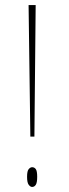

<svg xmlns="http://www.w3.org/2000/svg" viewBox="-20 -734 273 759"><path d="M100 -194 93 -714H121L116 -194ZM107 5Q100 5 93.5 -3.5Q87 -12 87 -35Q87 -58 93.5 -65.5Q100 -73 107 -73Q116 -73 121.5 -65.5Q127 -58 127 -35Q127 -12 121.5 -3.5Q116 5 107 5Z"/></svg>

Font: Noto Serif Display Condensed Thin
Style: Regular
Weight: 100
Width: 3
Designer: Monotype Design Team
Foundry: Monotype Imaging Inc.
Version: Version 2.009